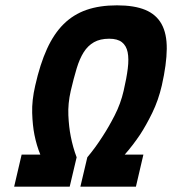

<svg xmlns="http://www.w3.org/2000/svg" viewBox="-20 -690 645 719"><path d="M131 -111Q117 -145 109 -185Q102 -220 100.5 -267Q99 -314 112 -370Q130 -450 156 -507Q182 -564 218.5 -600Q255 -636 304 -653Q353 -670 418 -670Q483 -670 524 -653Q565 -636 585 -600Q605 -564 604.5 -507Q604 -450 586 -370Q573 -314 550 -267Q527 -220 504 -185Q477 -145 447 -111H517L489 9H281L307 -101Q338 -138 364 -179Q387 -214 409.5 -258Q432 -302 443 -350Q454 -397 458.5 -433.5Q463 -470 458 -494.5Q453 -519 436.5 -532Q420 -545 389 -545Q355 -545 332 -532Q309 -519 293.5 -494.5Q278 -470 267 -433.5Q256 -397 245 -350Q234 -302 236 -258Q238 -214 245 -179Q253 -138 267 -101L241 9H33L61 -111Z"/></svg>

Font: Panefresco 999wt
Style: Italic
Weight: 900
Version: Version 1.001